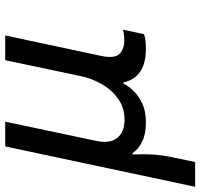

<svg xmlns="http://www.w3.org/2000/svg" viewBox="-71 -534 769 737"><g transform="rotate(-90 313.5 -165.5)"><path d="M-35 199 120 -530H215L141 -180Q130 -128 152.5 -100Q175 -72 222 -72Q269 -72 303.5 -97Q338 -122 360 -161Q382 -200 390 -241L451 -530H546L467 -160Q457 -110 475 -91.5Q493 -73 528 -73Q546 -73 557 -75.5Q568 -78 568 -78L551 3Q551 3 537 6.5Q523 10 496 10Q438 10 406 -12.5Q374 -35 366 -76H361Q361 -76 353.5 -63Q346 -50 328.5 -33Q311 -16 282.5 -3Q254 10 213 10Q168 10 141.5 -3Q115 -16 104 -29Q93 -42 93 -42L89 -40Q91 4 88.5 40.5Q86 77 77 118L60 199Z"/></g></svg>

Font: Be Vietnam Pro
Style: Italic
Weight: 400
Italic angle: -12°
Designer: Lam Bao, Tony Le, Vietanh Nguyen
Foundry: Yellow Type Foundry
Version: Version 1.002; ttfautohint (v1.8.3)